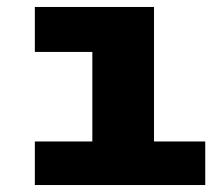

<svg xmlns="http://www.w3.org/2000/svg" viewBox="-20 -531 640 551"><path d="M245 0V-382H80V-511H422V0ZM80 0V-125H569V0Z"/></svg>

Font: Chivo Mono ExtraBold
Style: Regular
Weight: 800
Monospace: yes
Designer: Hector Gatti
Foundry: Omnibus-Type
Version: Version 1.008